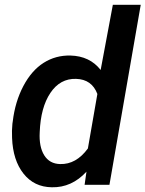

<svg xmlns="http://www.w3.org/2000/svg" viewBox="-20 -770 606 800"><path d="M33.2 -264.6Q43 -346.2 77.1 -411.1Q111.3 -476.1 161.6 -508.1Q211.9 -540 273.4 -538.6Q354 -536.6 399.4 -478.5L450.2 -750H566.4L436 0H332.5L340.3 -54.7Q278.8 12.2 195.8 10.3Q122.1 9.3 77.9 -46.6Q33.7 -102.5 30.3 -195.3Q28.8 -225.6 31.7 -254.4ZM145.5 -219.2Q142.1 -158.7 164.3 -123Q186.5 -87.4 230.5 -86.4Q297.4 -84.5 346.2 -151.4L385.7 -378.4Q362.8 -439.5 296.9 -441.4Q230.5 -443.4 189.9 -382.8Q149.4 -322.3 145.5 -219.2Z"/></svg>

Font: TypoPRO Roboto
Style: Italic
Weight: 500
Italic angle: -12°
Designer: Google
Version: Version 2.136; 2016